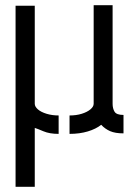

<svg xmlns="http://www.w3.org/2000/svg" viewBox="-20 -720 536 740"><path d="M40 0V-698H114V-320Q114 -309 126 -298.5Q138 -288 159.5 -281.5Q181 -275 206 -275V-204Q171 -204 147.5 -214Q124 -224 114 -227V0ZM248 -204V-275Q274 -275 295 -281.5Q316 -288 328.5 -298.5Q341 -309 341 -320V-700H414V-320Q414 -302 421.5 -289.5Q429 -277 456 -277V-206Q424 -206 404.5 -214.5Q385 -223 370 -239Q350 -223 318.5 -213.5Q287 -204 248 -204Z"/></svg>

Font: Stick No Bills ExtraLight
Style: Regular
Weight: 400
Version: Version 2.000